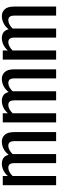

<svg xmlns="http://www.w3.org/2000/svg" viewBox="706 -1334 628 2080"><g transform="rotate(-90 1020.0 -294.0)"><path d="M54 0V-578H153V-523Q182 -556 217 -572Q252 -588 289 -588Q321 -588 346.5 -572Q372 -556 383 -515Q414 -553 450.5 -570.5Q487 -588 527 -588Q569 -588 599 -557Q629 -526 629 -454V0H531V-447Q531 -489 517.5 -503.5Q504 -518 481 -518Q459 -518 435 -505.5Q411 -493 391 -471V0H293V-447Q293 -489 279.5 -503.5Q266 -518 243 -518Q221 -518 197.5 -505.5Q174 -493 153 -471V0Z M734 0V-578H833V-523Q862 -556 897 -572Q932 -588 969 -588Q1001 -588 1026.5 -572Q1052 -556 1063 -515Q1094 -553 1130.5 -570.5Q1167 -588 1207 -588Q1249 -588 1279 -557Q1309 -526 1309 -454V0H1211V-447Q1211 -489 1197.5 -503.5Q1184 -518 1161 -518Q1139 -518 1115 -505.5Q1091 -493 1071 -471V0H973V-447Q973 -489 959.5 -503.5Q946 -518 923 -518Q901 -518 877.5 -505.5Q854 -493 833 -471V0Z M1414 0V-578H1513V-523Q1542 -556 1577 -572Q1612 -588 1649 -588Q1681 -588 1706.5 -572Q1732 -556 1743 -515Q1774 -553 1810.5 -570.5Q1847 -588 1887 -588Q1929 -588 1959 -557Q1989 -526 1989 -454V0H1891V-447Q1891 -489 1877.5 -503.5Q1864 -518 1841 -518Q1819 -518 1795 -505.5Q1771 -493 1751 -471V0H1653V-447Q1653 -489 1639.5 -503.5Q1626 -518 1603 -518Q1581 -518 1557.5 -505.5Q1534 -493 1513 -471V0Z"/></g></svg>

Font: Oswald
Style: Regular
Weight: 400
Designer: Vernon Adams
Foundry: Vernon Adams
Version: Version 4.103; ttfautohint (v1.8.3)